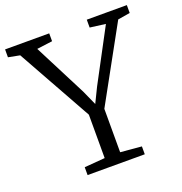

<svg xmlns="http://www.w3.org/2000/svg" viewBox="-142 -859 924 975"><g transform="rotate(-20 320.0 -371.5)"><path d="M277.5 -51.5V-286L53 -688.5L-9 -700.5V-743H229.5V-700.5L145.5 -689.5L290.5 -406L326.5 -326L365.5 -406L516.5 -689.5L432.5 -700.5V-743H649V-700.5L583 -689.5L361.5 -287V-52.5L475.5 -42.5V0H166.5V-42.5Z"/></g></svg>

Font: Merriweather 20pt Light
Style: Regular
Weight: 300
Version: Version 2.100